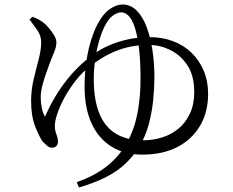

<svg xmlns="http://www.w3.org/2000/svg" viewBox="-20 -776 1040 858"><path d="M323 38Q406 9 461 -36Q516 -81 548.5 -140.5Q581 -200 594.5 -271Q608 -342 608 -424Q608 -509 600.5 -566Q593 -623 581 -657.5Q569 -692 553.5 -706.5Q538 -721 522 -721Q505 -721 484 -706Q463 -691 445 -653Q432 -626 421.5 -588Q411 -550 405 -507.5Q399 -465 399 -422Q399 -331 423.5 -270Q448 -209 497 -179Q546 -149 619 -149Q664 -149 705 -162Q746 -175 778 -201.5Q810 -228 829 -269Q848 -310 848 -365Q848 -438 817.5 -484Q787 -530 741 -552.5Q695 -575 647 -575Q576 -576 512.5 -553.5Q449 -531 388 -484Q350 -456 320 -418Q290 -380 269 -341.5Q248 -303 236.5 -269Q225 -235 225 -213Q225 -198 228.5 -186.5Q232 -175 235.5 -165Q239 -155 239 -143Q239 -131 232 -123.5Q225 -116 211 -116Q200 -116 190 -125Q180 -134 170 -144Q155 -166 137 -211.5Q119 -257 119 -325Q119 -373 130 -420Q141 -467 152.5 -510Q164 -553 164 -587Q164 -617 145.5 -643Q127 -669 112 -689L125 -701Q140 -696 153.5 -688.5Q167 -681 180 -670Q189 -662 201 -647.5Q213 -633 222.5 -617Q232 -601 232 -587Q232 -568 223.5 -546.5Q215 -525 208 -509Q197 -480 186.5 -450Q176 -420 169 -392.5Q162 -365 162 -341Q162 -317 167 -293Q172 -269 181 -255Q220 -343 274 -413Q328 -483 400 -535Q427 -555 465 -572Q503 -589 549.5 -599.5Q596 -610 649 -610Q706 -610 753.5 -592Q801 -574 836 -540Q871 -506 890.5 -459.5Q910 -413 910 -357Q910 -275 874 -214Q838 -153 772.5 -119Q707 -85 615 -85Q536 -85 478 -121Q420 -157 389 -225Q358 -293 358 -388Q358 -449 366 -502Q374 -555 387.5 -598Q401 -641 418 -672Q442 -716 471.5 -736Q501 -756 527 -756Q563 -756 590 -729.5Q617 -703 634.5 -657.5Q652 -612 661 -553.5Q670 -495 670 -430Q670 -384 664.5 -328.5Q659 -273 644 -218Q629 -163 599 -115Q572 -74 537 -41.5Q502 -9 452.5 16Q403 41 333 62Z"/></svg>

Font: Noto Serif SC
Style: Regular
Weight: 400
Designer: Ryoko NISHIZUKA 西塚涼子 (kana & ideographs); Frank Grießhammer (Latin, Greek & Cyrillic); Wenlong ZHANG 张文龙 (bopomofo); San
Foundry: Adobe
Version: Version 2.002-H1;hotconv 1.1.0;makeotfexe 2.6.0